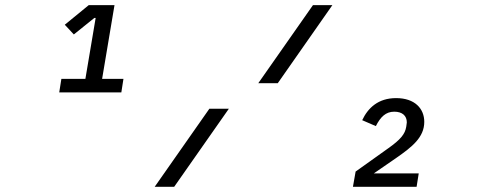

<svg xmlns="http://www.w3.org/2000/svg" viewBox="-20 -718 1840 738"><path d="M446.4 -362.9 454.5 -414.8H372.5L420.1 -698.2H321L229 -622.9L263.8 -585.6L342.7 -649.1H347.7L308.2 -414.8H215.9L207.7 -362.9ZM574.6 0H649.5L859.7 -300.1H784.8ZM972.7 -398.1H1047.6L1257.5 -698.2H1182.9ZM1336.6 0H1581.3L1589.5 -51.5H1416.9L1503.9 -111.5C1563.6 -153.1 1610.8 -190 1610.8 -249.6C1610.8 -300.1 1574.9 -340.9 1502.5 -340.9C1433.6 -340.9 1394.2 -302.9 1372.2 -256L1424.7 -233.3C1442.5 -268.5 1462.7 -288.7 1495.4 -288.7C1526.3 -288.7 1543.7 -273.1 1543.7 -247.5C1543.7 -244.7 1542.6 -236.9 1541.5 -230.8C1536.9 -202.1 1518.8 -181.1 1473.4 -148.8L1346.9 -58.6Z"/></svg>

Font: Margiela Mono Italic Text It
Style: Regular
Weight: 400
Designer: Mike Abbink, Paul van der Laan, Pieter van Rosmalen
Foundry: Bold Monday
Version: Version 2.003 2021